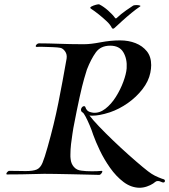

<svg xmlns="http://www.w3.org/2000/svg" viewBox="-20 -838 800 908"><path d="M450 -817Q470 -807 491.5 -788Q513 -769 525 -752Q526 -751 528 -751Q530 -751 531 -752Q552 -772 576.5 -789Q601 -806 609 -811Q612 -813 617.5 -813.5Q623 -814 627 -814Q635 -814 641 -812Q647 -810 642 -807Q624 -795 602 -777Q580 -759 559 -740Q538 -721 523 -707Q514 -698 509 -706Q502 -721 484.5 -737.5Q467 -754 447 -770Q427 -786 410 -797Q403 -802 412 -807Q421 -812 434 -815.5Q447 -819 450 -817ZM639 50Q599 49 564 22.5Q529 -4 500.5 -44.5Q472 -85 452 -127Q432 -169 421 -200Q414 -222 404 -245.5Q394 -269 385 -286Q376 -303 371 -306Q363 -310 363 -319Q363 -325 367.5 -330.5Q372 -336 377 -336Q383 -336 384.5 -329.5Q386 -323 393 -315.5Q400 -308 420 -305Q450 -302 478 -323.5Q506 -345 528 -380Q550 -415 563.5 -452Q577 -489 579 -515Q582 -559 563.5 -590.5Q545 -622 501 -622Q456 -622 433 -590Q410 -558 391 -509Q387 -497 378 -466Q369 -435 356.5 -378.5Q344 -322 327 -233Q326 -226 322.5 -204.5Q319 -183 316 -157Q313 -131 313 -107Q313 -102 313 -96.5Q313 -91 314 -86Q316 -64 329.5 -48.5Q343 -33 365 -31Q385 -28 415 -28Q428 -28 439.5 -28.5Q451 -29 461 -30Q464 -30 464 -27Q464 -23 458.5 -16.5Q453 -10 447 -11Q367 -13 318.5 -14Q270 -15 240.5 -15.5Q211 -16 189 -16Q174 -16 145 -15Q116 -14 81 -13.5Q46 -13 14 -13H13Q10 -13 10 -16Q10 -20 15.5 -25.5Q21 -31 25 -30Q49 -30 68 -29.5Q87 -29 101 -29Q137 -29 154 -36.5Q171 -44 181 -68Q191 -92 205 -142Q236 -251 256 -351.5Q276 -452 295 -561Q298 -581 287.5 -595.5Q277 -610 264 -612Q254 -614 230.5 -615Q207 -616 184 -616.5Q161 -617 154 -616Q149 -616 149 -620Q149 -624 154 -628.5Q159 -633 164 -633Q205 -633 260 -631Q315 -629 362 -629H380Q409 -629 456 -638Q503 -647 548 -647Q588 -647 621 -634Q654 -621 674.5 -595.5Q695 -570 695 -530Q695 -522 694 -513Q693 -504 691 -494Q683 -454 654 -416.5Q625 -379 584.5 -350.5Q544 -322 500 -307Q472 -298 452 -294.5Q432 -291 418 -291Q414 -291 410 -291Q406 -291 403 -292Q417 -273 447 -241.5Q477 -210 514 -174.5Q551 -139 588 -106Q625 -73 654.5 -48.5Q684 -24 697 -16Q711 -7 729 0.5Q747 8 755 10Q760 12 760 17Q760 25 752 25Q748 25 742 22Q734 18 727 18Q719 18 714 22.5Q709 27 704 30Q692 38 674.5 44Q657 50 639 50Z"/></svg>

Font: Kings
Style: Regular
Weight: 400
Designer: Robert E. Leuschke
Foundry: Robert E. Leuschke
Version: Version 1.010; ttfautohint (v1.8.3)